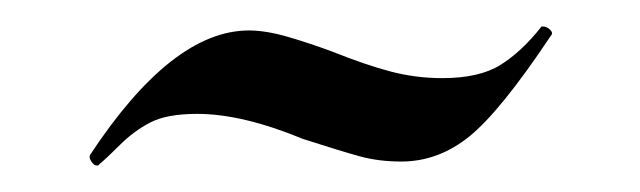

<svg xmlns="http://www.w3.org/2000/svg" viewBox="-20 -266 483 145"><path d="M389 -246H390Q393 -246 395.5 -243.5Q398 -241 396 -239Q358 -182 334.5 -163Q311 -144 283 -144Q266 -144 251.5 -148Q237 -152 209 -161Q163 -180 129 -180Q106 -180 93.5 -173.5Q81 -167 70.5 -156.5Q60 -146 55 -142Q55 -141 53 -141Q51 -141 49 -144Q47 -147 48 -149Q110 -243 168 -243Q181 -243 198 -238Q215 -233 231 -227Q256 -217 275 -212Q294 -207 314 -207Q342 -207 358 -217Q374 -227 389 -246Z"/></svg>

Font: Cormorant Garamond SemiBold
Style: Regular
Weight: 600
Designer: Christian Thalmann (Catharsis Fonts)
Version: Version 3.000